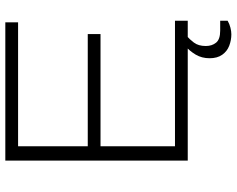

<svg xmlns="http://www.w3.org/2000/svg" viewBox="-104 -622 890 722"><g transform="rotate(-90 341.0 -261.0)"><path d="M98 0V-686H618V-638H152V-376H574V-328H152V-48H624V0ZM573 164Q551 164 530 156Q509 148 496 129.5Q483 111 483 82Q483 53 496.5 30Q510 7 532 -12H567V-4Q555 6 542 23Q529 40 529 68Q529 91 541.5 106.5Q554 122 587 122H624V150Q612 157 598 160.5Q584 164 573 164Z"/></g></svg>

Font: Archivo Thin
Style: Regular
Weight: 250
Designer: Hector Gatti
Foundry: Omnibus-Type
Version: Version 2.001